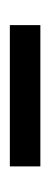

<svg xmlns="http://www.w3.org/2000/svg" viewBox="124 -874 102 390"><g transform="rotate(-90 175.0 -679.0)"><path d="M32 -710H319V-648H32Z"/></g></svg>

Font: Montserrat arm2
Style: Regular
Weight: 400
Designer: Julieta Ulanovsky
Foundry: Julieta Ulanovsky
Version: Version 6.000